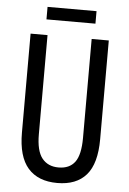

<svg xmlns="http://www.w3.org/2000/svg" viewBox="-58 -962 639 949"><g transform="rotate(5 261.0 -487.5)"><path d="M455 -290Q455 -169 406 -112.5Q357 -56 262 -56Q167 -56 117 -113Q67 -170 67 -289V-780H151V-288Q151 -206 180 -169.5Q209 -133 262 -133Q316 -133 343 -169Q370 -205 370 -289V-780H455ZM382 -919V-857H139V-919Z"/></g></svg>

Font: Noto Sans Malayalam UI ExtraCondensed
Style: Regular
Weight: 400
Width: 2
Designer: Jelle Bosma - Monotype Design Team
Foundry: Monotype Imaging Inc.
Version: Version 2.104; ttfautohint (v1.8.4.7-5d5b)